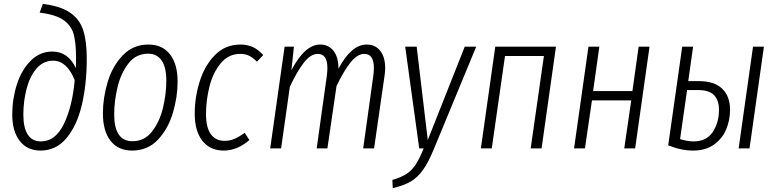

<svg xmlns="http://www.w3.org/2000/svg" viewBox="-20 -763 3993 987"><path d="M43 -174Q43 -255 67 -329.5Q91 -404 138 -451Q185 -498 249 -498Q330 -498 370 -413L371 -463Q371 -541 359 -586Q347 -631 307 -659.5Q267 -688 184 -698L200 -743Q290 -732 339.5 -698.5Q389 -665 407.5 -608.5Q426 -552 426 -462Q426 -330 400.5 -223Q375 -116 321.5 -52.5Q268 11 188 11Q120 11 81.5 -38.5Q43 -88 43 -174ZM364 -351Q324 -451 253 -451Q202 -451 167.5 -410.5Q133 -370 116.5 -306Q100 -242 100 -173Q100 -106 123 -71Q146 -36 190 -36Q265 -36 308.5 -126Q352 -216 364 -351Z M509 -180Q509 -260 533.5 -341.5Q558 -423 611 -478.5Q664 -534 743 -534Q815 -534 854 -483.5Q893 -433 893 -344Q893 -264 868.5 -182Q844 -100 791.5 -44.5Q739 11 659 11Q587 11 548 -39.5Q509 -90 509 -180ZM835 -348Q835 -417 811 -452Q787 -487 741 -487Q679 -487 640 -436.5Q601 -386 584 -314Q567 -242 567 -175Q567 -37 661 -37Q723 -37 762 -87.5Q801 -138 818 -209.5Q835 -281 835 -348Z M1333 -480 1301 -446Q1281 -466 1261.5 -476Q1242 -486 1215 -486Q1155 -486 1115 -438Q1075 -390 1057 -319Q1039 -248 1039 -177Q1039 -107 1064 -73Q1089 -39 1134 -39Q1162 -39 1186 -49.5Q1210 -60 1238 -80L1262 -43Q1199 11 1130 11Q1060 11 1020.5 -39Q981 -89 981 -179Q981 -262 1006.5 -344Q1032 -426 1085 -480Q1138 -534 1216 -534Q1252 -534 1280 -521Q1308 -508 1333 -480Z M1960 -413Q1960 -395 1957 -375L1903 0H1847L1899 -373Q1902 -396 1902 -413Q1902 -486 1853 -486Q1817 -486 1782 -442Q1747 -398 1710 -321L1663 0H1608L1660 -373Q1663 -396 1663 -413Q1663 -486 1614 -486Q1577 -486 1542 -441Q1507 -396 1470 -317L1425 0H1369L1443 -523H1491L1478 -402Q1547 -534 1626 -534Q1669 -534 1694.5 -501.5Q1720 -469 1720 -410Q1786 -534 1865 -534Q1909 -534 1934.5 -502Q1960 -470 1960 -413Z M2210 4Q2182 72 2154.5 110.5Q2127 149 2091.5 170Q2056 191 1999 204L1997 162Q2042 149 2069.5 131Q2097 113 2116.5 83.5Q2136 54 2158 0H2135L2063 -523H2122L2179 -43L2369 -523H2428Z M2708 0 2776 -475H2576L2508 0H2452L2526 -523H2838L2764 0Z M3189 0 3225 -247H3023L2987 0H2931L3005 -523H3061L3029 -295H3231L3263 -523H3319L3245 0Z M3733 -199Q3733 -146 3713 -98Q3693 -50 3650 -19.5Q3607 11 3543 11Q3481 11 3415 -16L3487 -523H3543L3518 -346H3572Q3653 -346 3693 -306.5Q3733 -267 3733 -199ZM3851 -523H3907L3833 0H3777ZM3676 -198Q3676 -247 3651 -273.5Q3626 -300 3569 -300H3512L3476 -48Q3515 -36 3545 -36Q3612 -36 3644 -84.5Q3676 -133 3676 -198Z"/></svg>

Font: Fira Sans Extra Condensed Light
Style: Italic
Weight: 300
Width: 3
Italic angle: -8°
Designer: Carrois Corporate & Edenspiekermann AG
Foundry: Carrois Corporate GbR & Edenspiekermann AG
Version: Version 4.203